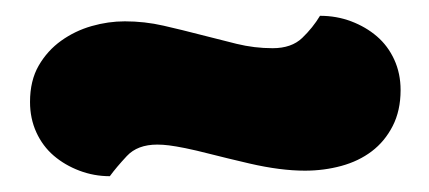

<svg xmlns="http://www.w3.org/2000/svg" viewBox="-20 -374 543 243"><path d="M325 -313Q349 -313 362.5 -326Q376 -339 385 -354Q406 -354 424.5 -347Q443 -340 457 -328Q471 -316 479 -298.5Q487 -281 487 -260Q487 -234 477 -214.5Q467 -195 450.5 -182.5Q434 -170 412 -164Q390 -158 366 -158Q335 -158 296 -167Q266 -174 246.5 -179Q227 -184 214.5 -186.5Q202 -189 194 -190Q186 -191 179 -191Q154 -191 140.5 -176.5Q127 -162 119 -151Q99 -151 80.5 -158Q62 -165 48 -177Q34 -189 26 -206.5Q18 -224 18 -245Q18 -272 29 -291Q40 -310 57.5 -322.5Q75 -335 96 -341Q117 -347 138 -347Q163 -347 187 -341.5Q211 -336 234 -330Q257 -324 279.5 -318.5Q302 -313 325 -313Z"/></svg>

Font: Baloo Chettan
Style: Regular
Weight: 400
Designer: Maithili Shingre and Ek Type
Foundry: Ek Type
Version: Version 1.443;PS 1.000;hotconv 16.6.51;makeotf.lib2.5.65220;